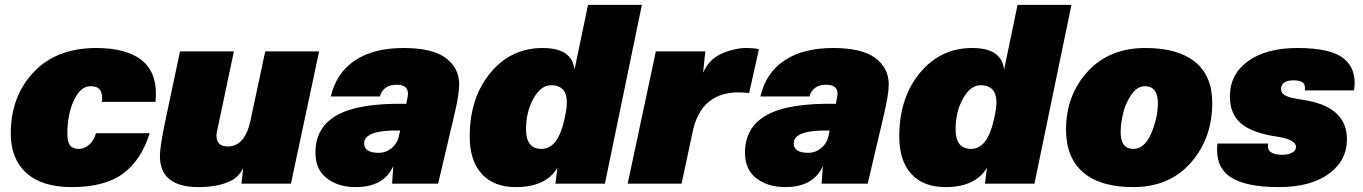

<svg xmlns="http://www.w3.org/2000/svg" viewBox="-20 -750 5564 784"><path d="M373 -554Q500 -554 563 -500.5Q626 -447 615 -334H396Q405 -398 350 -398Q309 -398 282 -341Q255 -284 255 -204Q255 -171 266 -156.5Q277 -142 302 -142Q325 -142 344.5 -159.5Q364 -177 372 -206H591Q558 -98 483.5 -42Q409 14 273 14Q152 14 88 -43.5Q24 -101 24 -205Q24 -357 117.5 -455.5Q211 -554 373 -554Z M791 14Q633 14 633 -113Q633 -152 655 -256L715 -540H935L867 -218Q864 -206 864 -196Q864 -152 910 -152Q979 -152 1002 -254L1063 -540H1283L1168 0H966L973 -64Q955 -27 923 -12Q871 14 791 14Z M1628 -554Q1746 -554 1800.5 -513Q1855 -472 1855 -405Q1855 -364 1834 -276L1769 0H1581L1586 -72Q1548 14 1432 14Q1362 14 1315 -21.5Q1268 -57 1268 -127Q1268 -231 1357.5 -280.5Q1447 -330 1639 -326L1641 -337Q1646 -358 1646 -367Q1646 -404 1600 -404Q1545 -404 1531 -356H1331Q1353 -452 1429 -503Q1505 -554 1628 -554ZM1467 -165Q1467 -126 1526 -126Q1556 -126 1579 -145Q1602 -164 1608 -191L1614 -217Q1467 -220 1467 -165Z M2601 -730 2450 0H2248L2256 -65Q2209 14 2087 14Q1996 14 1947 -40Q1898 -94 1898 -193Q1898 -350 1982 -452Q2066 -554 2196 -554Q2316 -554 2326 -466L2381 -730ZM2128 -222Q2128 -142 2191 -142Q2258 -142 2284 -260L2290 -289Q2312 -402 2230 -402Q2189 -402 2158.5 -348Q2128 -294 2128 -222Z M3024 -554Q3061 -554 3079 -549L3039 -370Q2853 -393 2811 -224L2763 0H2543L2658 -540H2860L2851 -453Q2864 -484 2889 -507Q2914 -529 2954 -541.5Q2994 -554 3024 -554Z M3382 -554Q3500 -554 3554.5 -513Q3609 -472 3609 -405Q3609 -364 3588 -276L3523 0H3335L3340 -72Q3302 14 3186 14Q3116 14 3069 -21.5Q3022 -57 3022 -127Q3022 -231 3111.5 -280.5Q3201 -330 3393 -326L3395 -337Q3400 -358 3400 -367Q3400 -404 3354 -404Q3299 -404 3285 -356H3085Q3107 -452 3183 -503Q3259 -554 3382 -554ZM3221 -165Q3221 -126 3280 -126Q3310 -126 3333 -145Q3356 -164 3362 -191L3368 -217Q3221 -220 3221 -165Z M4355 -730 4204 0H4002L4010 -65Q3963 14 3841 14Q3750 14 3701 -40Q3652 -94 3652 -193Q3652 -350 3736 -452Q3820 -554 3950 -554Q4070 -554 4080 -466L4135 -730ZM3882 -222Q3882 -142 3945 -142Q4012 -142 4038 -260L4044 -289Q4066 -402 3984 -402Q3943 -402 3912.5 -348Q3882 -294 3882 -222Z M4556 -210Q4556 -142 4608 -142Q4654 -142 4681 -206Q4708 -270 4708 -328Q4708 -398 4655 -398Q4623 -398 4599 -362.5Q4575 -327 4565.5 -285.5Q4556 -244 4556 -210ZM4333 -221Q4333 -361 4421 -457.5Q4509 -554 4657 -554Q4790 -554 4860 -497Q4930 -440 4930 -330Q4930 -185 4842.5 -85.5Q4755 14 4607 14Q4473 14 4403 -46Q4333 -106 4333 -221Z M5278 -554Q5417 -554 5469.5 -509Q5522 -464 5509 -381H5308Q5311 -405 5299 -413.5Q5287 -422 5263 -422Q5211 -422 5211 -386Q5211 -369 5229.5 -359.5Q5248 -350 5296 -343Q5480 -317 5480 -182Q5480 -94 5405.5 -40Q5331 14 5202 14Q5064 14 5002.5 -28.5Q4941 -71 4951 -164H5158Q5154 -140 5169 -129Q5184 -118 5215 -118Q5240 -118 5256 -126.5Q5272 -135 5272 -150Q5272 -180 5195 -192Q5093 -207 5047.5 -246Q5002 -285 5002 -356Q5002 -447 5076.5 -500.5Q5151 -554 5278 -554Z"/></svg>

Font: Nacelle Black
Style: Italic
Weight: 900
Italic angle: -12°
Designer: Sora Sagano
Foundry: Sora Sagano
Version: Version 1.000;FEAKit 1.0